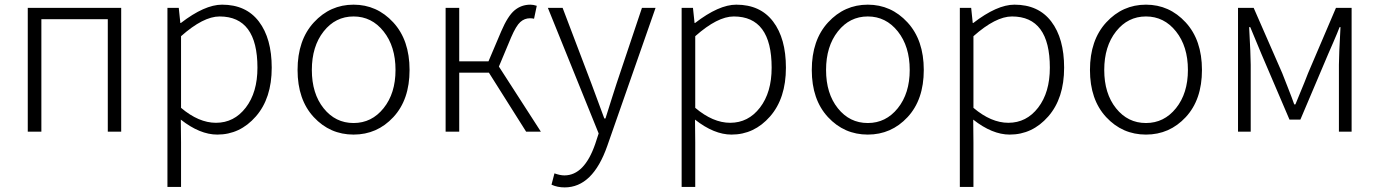

<svg xmlns="http://www.w3.org/2000/svg" viewBox="-20 -567 5940 827"><path d="M99.6 0V-533.2H502V0H444.3V-484.4H158.2V0Z M701.2 238.3V-533.2H750L756.8 -467.8H758.8Q861.3 -546.9 936.5 -546.9Q1040 -546.9 1095.2 -474.1Q1150.4 -401.4 1150.4 -275.4Q1150.4 -143.6 1082 -65.4Q1013.7 12.7 916 12.7Q840.8 12.7 758.8 -51.8L759.8 45.9V238.3ZM910.2 -38.1Q988.3 -38.1 1038.6 -103.5Q1088.9 -168.9 1088.9 -275.4Q1088.9 -496.1 925.8 -496.1Q855.5 -496.1 759.8 -411.1V-102.5Q835.9 -38.1 910.2 -38.1Z M1261.7 -265.6Q1261.7 -394.5 1332 -470.7Q1402.3 -546.9 1502.9 -546.9Q1603.5 -546.9 1673.8 -470.7Q1744.1 -394.5 1744.1 -265.6Q1744.1 -137.7 1674.3 -62.5Q1604.5 12.7 1502.9 12.7Q1401.4 12.7 1331.5 -62.5Q1261.7 -137.7 1261.7 -265.6ZM1683.6 -265.6Q1683.6 -367.2 1632.3 -431.6Q1581.1 -496.1 1502.9 -496.1Q1424.8 -496.1 1374 -431.6Q1323.2 -367.2 1323.2 -265.6Q1323.2 -164.1 1374 -100.6Q1424.8 -37.1 1502.9 -37.1Q1581.1 -37.1 1632.3 -101.1Q1683.6 -165 1683.6 -265.6Z M2128.9 -280.3 2309.6 0H2246.1L2085.9 -253.9H1958V0H1899.4V-533.2H1958V-302.7H2084L2138.7 -431.6Q2167 -498 2196.3 -522.5Q2225.6 -546.9 2264.6 -546.9Q2277.3 -546.9 2292 -542L2280.3 -486.3Q2273.4 -488.3 2262.7 -488.3Q2239.3 -488.3 2221.2 -472.2Q2203.1 -456.1 2181.6 -406.2Z M2412.1 240.2Q2380.9 240.2 2355.5 228.5L2368.2 179.7Q2392.6 188.5 2411.1 188.5Q2497.1 188.5 2543.9 52.7L2558.6 7.8L2339.8 -533.2H2403.3L2527.3 -207Q2564.5 -105.5 2583 -56.6H2587.9Q2596.7 -85 2614.7 -141.6Q2632.8 -198.2 2635.7 -207L2745.1 -533.2H2803.7L2595.7 61.5Q2533.2 240.2 2412.1 240.2Z M2916 238.3V-533.2H2964.8L2971.7 -467.8H2973.6Q3076.2 -546.9 3151.4 -546.9Q3254.9 -546.9 3310.1 -474.1Q3365.2 -401.4 3365.2 -275.4Q3365.2 -143.6 3296.9 -65.4Q3228.5 12.7 3130.9 12.7Q3055.7 12.7 2973.6 -51.8L2974.6 45.9V238.3ZM3125 -38.1Q3203.1 -38.1 3253.4 -103.5Q3303.7 -168.9 3303.7 -275.4Q3303.7 -496.1 3140.6 -496.1Q3070.3 -496.1 2974.6 -411.1V-102.5Q3050.8 -38.1 3125 -38.1Z M3476.6 -265.6Q3476.6 -394.5 3546.9 -470.7Q3617.2 -546.9 3717.8 -546.9Q3818.4 -546.9 3888.7 -470.7Q3959 -394.5 3959 -265.6Q3959 -137.7 3889.2 -62.5Q3819.3 12.7 3717.8 12.7Q3616.2 12.7 3546.4 -62.5Q3476.6 -137.7 3476.6 -265.6ZM3898.4 -265.6Q3898.4 -367.2 3847.2 -431.6Q3795.9 -496.1 3717.8 -496.1Q3639.6 -496.1 3588.9 -431.6Q3538.1 -367.2 3538.1 -265.6Q3538.1 -164.1 3588.9 -100.6Q3639.6 -37.1 3717.8 -37.1Q3795.9 -37.1 3847.2 -101.1Q3898.4 -165 3898.4 -265.6Z M4114.3 238.3V-533.2H4163.1L4169.9 -467.8H4171.9Q4274.4 -546.9 4349.6 -546.9Q4453.1 -546.9 4508.3 -474.1Q4563.5 -401.4 4563.5 -275.4Q4563.5 -143.6 4495.1 -65.4Q4426.8 12.7 4329.1 12.7Q4253.9 12.7 4171.9 -51.8L4172.9 45.9V238.3ZM4323.2 -38.1Q4401.4 -38.1 4451.7 -103.5Q4502 -168.9 4502 -275.4Q4502 -496.1 4338.9 -496.1Q4268.6 -496.1 4172.9 -411.1V-102.5Q4249 -38.1 4323.2 -38.1Z M4674.8 -265.6Q4674.8 -394.5 4745.1 -470.7Q4815.4 -546.9 4916 -546.9Q5016.6 -546.9 5086.9 -470.7Q5157.2 -394.5 5157.2 -265.6Q5157.2 -137.7 5087.4 -62.5Q5017.6 12.7 4916 12.7Q4814.5 12.7 4744.6 -62.5Q4674.8 -137.7 4674.8 -265.6ZM5096.7 -265.6Q5096.7 -367.2 5045.4 -431.6Q4994.1 -496.1 4916 -496.1Q4837.9 -496.1 4787.1 -431.6Q4736.3 -367.2 4736.3 -265.6Q4736.3 -164.1 4787.1 -100.6Q4837.9 -37.1 4916 -37.1Q4994.1 -37.1 5045.4 -101.1Q5096.7 -165 5096.7 -265.6Z M5312.5 0V-533.2H5379.9L5502.9 -252Q5509.8 -234.4 5527.8 -188.5Q5545.9 -142.6 5554.7 -117.2H5559.6Q5609.4 -237.3 5614.3 -252L5734.4 -533.2H5801.8V0H5747.1V-288.1Q5747.1 -327.1 5753.9 -450.2H5750Q5741.2 -426.8 5722.7 -384.3Q5704.1 -341.8 5701.2 -335L5581.1 -51.8H5534.2L5413.1 -335Q5371.1 -435.5 5365.2 -450.2H5360.4Q5367.2 -327.1 5367.2 -288.1V0Z"/></svg>

Font: Gen Shin Gothic Light
Style: Regular
Weight: 200
Designer: [Source Han Sans]
Ryoko NISHIZUKA  (kana & ideographs); Paul D. Hunt (Latin, Greek & Cyrillic); Wenlong ZHANG  (bopomofo
Version: Version 1.002.20150607